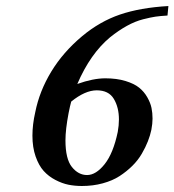

<svg xmlns="http://www.w3.org/2000/svg" viewBox="-20 -601 575 633"><path d="M214.8 -266.1Q210.9 -252.4 206.1 -228Q195.8 -173.8 195.8 -138.2Q195.8 -77.1 217 -50.5Q238.3 -23.9 267.1 -23.9Q296.4 -23.9 325 -59.8Q353.5 -95.7 368.2 -166Q372.1 -187.5 372.1 -207Q372.1 -247.1 355.2 -275.1Q338.4 -303.2 298.8 -303.2Q260.7 -303.2 214.8 -266.1ZM532.2 -549.8Q507.8 -548.3 492.7 -546.1Q477.5 -543.9 451.7 -537.4Q425.8 -530.8 398.7 -515.9Q371.6 -501 342.8 -478Q277.8 -423.8 234.9 -324.2Q287.1 -342.8 327.1 -342.8Q364.7 -342.8 393.6 -334Q422.4 -325.2 438.7 -312Q455.1 -298.8 465.6 -280.3Q476.1 -261.7 479.5 -245.1Q482.9 -228.5 482.9 -210Q482.9 -193.4 479 -172.9Q475.1 -154.3 467.5 -135Q460 -115.7 447.5 -94.2Q435.1 -72.8 416.3 -54.2Q397.5 -35.6 374.3 -20.5Q351.1 -5.4 318.8 3.4Q286.6 12.2 250 12.2Q227.1 12.2 206.1 8.1Q185.1 3.9 162.6 -7.8Q140.1 -19.5 124 -37.4Q107.9 -55.2 97.4 -85.2Q86.9 -115.2 86.9 -153.8Q86.9 -190.4 96.2 -231Q109.9 -300.3 148.9 -364.7Q188 -429.2 251 -481.9Q309.1 -530.3 375.5 -553Q441.9 -575.7 535.2 -581.1Z"/></svg>

Font: Linux Libertine
Style: Bold Italic
Weight: 700
Italic angle: -11.5°
Designer: Philipp H. Poll
Foundry: Philipp H. Poll
Version: Version 4.0.5